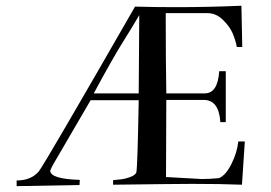

<svg xmlns="http://www.w3.org/2000/svg" viewBox="-20 -634 930 659"><path d="M456.1 -313.5 458 -582Q434.6 -542 400.9 -488.3Q367.2 -434.6 301.8 -313.5ZM368.2 0V-15.6L386.7 -17.6Q405.3 -18.6 425.8 -25.9Q446.3 -33.2 448.2 -43.9Q452.1 -65.4 456.1 -290H291L164.1 -72.3Q163.1 -71.3 157.7 -60.5Q152.3 -49.8 152.3 -48.8Q152.3 -19.5 253.9 -16.6L252.9 1L37.1 4.9V-14.6Q86.9 -14.6 113.3 -45.9Q132.8 -70.3 443.4 -611.3Q515.6 -609.4 583 -609.4Q695.3 -609.4 808.6 -614.3L811.5 -472.7H793Q788.1 -497.1 778.3 -520Q768.6 -543 745.1 -565.9Q721.7 -588.9 692.4 -588.9H548.8Q548.8 -427.7 550.8 -313.5H682.6Q727.5 -313.5 732.4 -389.6H754.9V-214.8H736.3Q731.4 -291 679.7 -291H550.8L549.8 -26.4Q651.4 -20.5 672.9 -19.5Q698.2 -19.5 731.4 -22.5Q754.9 -32.2 774.4 -71.3Q793.9 -110.4 797.9 -148.4H820.3L810.5 0Q741.2 -2.9 640.6 -2.9Q590.8 -2.9 368.2 0Z"/></svg>

Font: Bentham
Style: Regular
Weight: 400
Version: Version 002.002